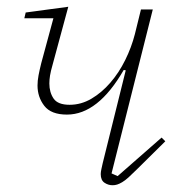

<svg xmlns="http://www.w3.org/2000/svg" viewBox="-20 -536 533 568"><path d="M313 12Q300 12 289 4.5Q278 -3 278 -21Q278 -27 280 -36Q282 -45 284 -54L352 -328L346 -329Q270 -197 178 -197Q131 -197 111 -223Q91 -249 91 -283Q91 -297 94 -313Q97 -329 102 -349L138 -482H52L56 -499L182 -516L136 -346Q130 -325 128 -312.5Q126 -300 126 -289Q126 -263 138.5 -244.5Q151 -226 186 -226Q220 -226 250.5 -244Q281 -262 306.5 -291.5Q332 -321 350.5 -358.5Q369 -396 379 -435L397 -508H432L310 -23L328 -15L458 -129L469 -118L385 -35Q371 -21 360.5 -11.5Q350 -2 341.5 3Q333 8 326.5 10Q320 12 313 12Z"/></svg>

Font: IBM Plex Serif ExtraLight
Style: Italic
Weight: 200
Italic angle: -14°
Designer: Mike Abbink, Paul van der Laan, Pieter van Rosmalen
Foundry: Bold Monday
Version: Version 2.5